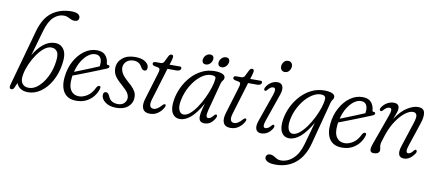

<svg xmlns="http://www.w3.org/2000/svg" viewBox="-81 -1042 3663 1607"><g transform="rotate(10 1751.0 -238.5)"><path d="M207.5 -519 145.5 -302Q179.5 -362.5 225.8 -400Q272 -437.5 324.5 -437.5Q376 -437.5 402 -395.2Q428 -353 413 -267Q401 -190.5 366 -128Q331 -65.5 280.2 -28.8Q229.5 8 171.5 8Q134.5 8 108.5 -7.8Q82.5 -23.5 72.5 -53L52 -7Q44 7 31.5 7Q6.5 7 17 -30L149.5 -508Q181.5 -622 249.8 -672Q318 -722 413.5 -722Q453 -722 470.2 -710Q487.5 -698 487.5 -681.5Q487.5 -648.5 449 -648.5Q434.5 -648.5 420.2 -655.5Q406 -662.5 390.8 -669.2Q375.5 -676 357.5 -676Q310 -676 270.8 -639.5Q231.5 -603 207.5 -519ZM300.5 -395Q270 -395 239 -370Q208 -345 180.5 -305Q153 -265 133.2 -219.2Q113.5 -173.5 106 -132Q96 -81.5 114.2 -55.5Q132.5 -29.5 171.5 -29.5Q213 -29.5 251 -62.8Q289 -96 316.5 -148.8Q344 -201.5 354.5 -259Q369.5 -337.5 352.8 -366.2Q336 -395 300.5 -395Z M759.5 -121.5Q750 -89.5 726.8 -59.8Q703.5 -30 667 -11Q630.5 8 581.5 8Q509 8 476 -40.2Q443 -88.5 452 -172Q459.5 -247.5 492.8 -308Q526 -368.5 575 -403.5Q624 -438.5 680 -438.5Q729 -438.5 753 -412Q777 -385.5 780 -344.5Q781.5 -332.5 790 -332.5Q802.5 -334.5 806 -324.5Q809.5 -310 786 -301Q758 -289.5 720.8 -274.5Q683.5 -259.5 644.8 -244.2Q606 -229 571.8 -215.8Q537.5 -202.5 514.5 -194Q513 -184.5 512 -175Q503.5 -104 527.5 -68.2Q551.5 -32.5 598.5 -32.5Q630.5 -32.5 667.2 -55.2Q704 -78 728.5 -131Q741 -149.5 752 -148Q767.5 -146 759.5 -121.5ZM672.5 -403.5Q643 -403.5 613.2 -381.5Q583.5 -359.5 559 -319.8Q534.5 -280 521.5 -227Q547.5 -237 583.5 -251.5Q619.5 -266 657.2 -281.2Q695 -296.5 726 -310Q728 -322 728 -339.5Q728 -369 714 -386.2Q700 -403.5 672.5 -403.5Z M929 -25Q964 -25 983 -44.8Q1002 -64.5 1002 -90Q1002 -110 989 -131Q976 -152 935.5 -187.5Q887.5 -229 871.5 -257Q855.5 -285 856 -320.5Q857.5 -371 897.5 -404.8Q937.5 -438.5 1005 -438.5Q1062 -438.5 1092.2 -417.2Q1122.5 -396 1122.5 -369Q1122.5 -340 1100 -340Q1090.5 -340 1082.8 -346Q1075 -352 1066 -368Q1044.5 -406.5 998 -406.5Q959.5 -406.5 936.5 -384.8Q913.5 -363 913.5 -332Q913.5 -311 926 -286.8Q938.5 -262.5 978.5 -227Q1013.5 -197.5 1031 -175.5Q1048.5 -153.5 1053.8 -135Q1059 -116.5 1057.5 -97Q1055.5 -52.5 1019.5 -22.2Q983.5 8 921 8Q862 8 827.2 -18.8Q792.5 -45.5 792.5 -77Q792.5 -106 816 -106Q834 -106 846 -79.5Q857 -50 878.8 -37.5Q900.5 -25 929 -25Z M1209 -385.5 1173.5 -392.5Q1158 -398.5 1158 -409Q1158 -426 1181 -426H1224Q1241 -426 1251 -440.5L1278 -495Q1287.5 -511 1300.5 -511Q1316.5 -511 1316.5 -494Q1316.5 -482.5 1309.5 -460L1299 -425H1388Q1401 -425 1401 -412.5Q1401 -400.5 1391 -394Q1381 -387.5 1365 -387.5H1287.5L1205 -115.5Q1181.5 -38 1231.5 -38Q1261 -38 1298.5 -80.5Q1312 -95 1320.5 -91.5Q1326 -90 1326.2 -83.5Q1326.5 -77 1323 -69Q1307.5 -37 1277 -14.5Q1246.5 8 1207 8Q1161 8 1146 -23.8Q1131 -55.5 1149 -112L1215 -329.5Q1224.5 -358.5 1223 -370Q1221.5 -381.5 1209 -385.5Z M1685 -109Q1675 -70 1678.8 -55.5Q1682.5 -41 1694 -41Q1704 -41 1714.8 -47.8Q1725.5 -54.5 1740 -72.5Q1749.5 -84.5 1758.5 -81Q1770.5 -76.5 1759.5 -52.5Q1726.5 8 1670.5 8Q1623 8 1623 -40.5Q1623 -55.5 1627.5 -80.2Q1632 -105 1647 -156.5Q1601 -73 1554.5 -32.5Q1508 8 1462.5 8Q1416.5 8 1395.2 -31.5Q1374 -71 1387 -146Q1396.5 -201 1421.8 -253Q1447 -305 1485.5 -346.8Q1524 -388.5 1573.5 -413Q1623 -437.5 1680.5 -437.5Q1725 -437.5 1748.2 -426.2Q1771.5 -415 1771 -395Q1770.5 -381 1761 -371.2Q1751.5 -361.5 1747.5 -345.5ZM1444.5 -148.5Q1433.5 -95 1446.5 -64.8Q1459.5 -34.5 1486 -34.5Q1512.5 -34.5 1541 -59Q1569.5 -83.5 1596.2 -123.2Q1623 -163 1644.8 -209Q1666.5 -255 1680.5 -298.8Q1694.5 -342.5 1697 -374.5Q1698 -388 1689.8 -394Q1681.5 -400 1656.5 -400Q1614 -400 1570 -365.8Q1526 -331.5 1492 -274.2Q1458 -217 1444.5 -148.5ZM1596.5 -479.5Q1577.5 -479.5 1569.8 -492Q1562 -504.5 1567 -523.5Q1572 -543 1586.8 -555.5Q1601.5 -568 1620.5 -568Q1639 -568 1646.8 -555.5Q1654.5 -543 1649.5 -523.5Q1644.5 -505 1630 -492.2Q1615.5 -479.5 1596.5 -479.5ZM1731 -479.5Q1712.5 -479.5 1704.5 -492Q1696.5 -504.5 1701 -523.5Q1706.5 -543 1721.2 -555.5Q1736 -568 1755 -568Q1774 -568 1781.5 -555.5Q1789 -543 1784 -523.5Q1779 -505 1764.5 -492.2Q1750 -479.5 1731 -479.5Z M1894.5 -385.5 1859 -392.5Q1843.5 -398.5 1843.5 -409Q1843.5 -426 1866.5 -426H1909.5Q1926.5 -426 1936.5 -440.5L1963.5 -495Q1973 -511 1986 -511Q2002 -511 2002 -494Q2002 -482.5 1995 -460L1984.5 -425H2073.5Q2086.5 -425 2086.5 -412.5Q2086.5 -400.5 2076.5 -394Q2066.5 -387.5 2050.5 -387.5H1973L1890.5 -115.5Q1867 -38 1917 -38Q1946.5 -38 1984 -80.5Q1997.5 -95 2006 -91.5Q2011.5 -90 2011.8 -83.5Q2012 -77 2008.5 -69Q1993 -37 1962.5 -14.5Q1932 8 1892.5 8Q1846.5 8 1831.5 -23.8Q1816.5 -55.5 1834.5 -112L1900.5 -329.5Q1910 -358.5 1908.5 -370Q1907 -381.5 1894.5 -385.5Z M2258 -532Q2241.5 -532 2231.2 -543Q2221 -554 2221 -572.5Q2221 -593 2234.5 -611Q2248 -629 2272 -629Q2289 -629 2299.5 -618Q2310 -607 2310 -588.5Q2310 -568.5 2296.2 -550.2Q2282.5 -532 2258 -532ZM2172.5 -103.5Q2151 -41.5 2181 -41.5Q2190.5 -41.5 2202.8 -48Q2215 -54.5 2229 -72Q2238 -83.5 2246 -80Q2252 -78 2252.5 -69.8Q2253 -61.5 2246.5 -50Q2229.5 -21 2204.8 -6.5Q2180 8 2153 8Q2118.5 8 2108 -19Q2097.5 -46 2114.5 -93.5L2196 -326Q2218 -388.5 2187 -388.5Q2175.5 -388.5 2164.5 -381.5Q2153.5 -374.5 2138.5 -356Q2129.5 -346 2121.5 -349.5Q2115.5 -351.5 2114.8 -359.8Q2114 -368 2120.5 -379Q2136.5 -406 2161.8 -421.8Q2187 -437.5 2215 -437.5Q2249.5 -437.5 2259.8 -410.5Q2270 -383.5 2254 -338Z M2586 17Q2557 128.5 2487.5 186.8Q2418 245 2316.5 245Q2270.5 245 2247.5 232Q2224.5 219 2224.5 200Q2224.5 186 2234 177.2Q2243.5 168.5 2260 168.5Q2276 168.5 2290 177Q2304 185.5 2319 194Q2334 202.5 2353.5 202.5Q2411 202.5 2457.8 159.5Q2504.5 116.5 2527 36L2581 -157Q2532 -72.5 2485 -32.2Q2438 8 2391.5 8Q2345 8 2323.8 -31.5Q2302.5 -71 2315.5 -146Q2325 -201 2351 -253Q2377 -305 2416.2 -346.8Q2455.5 -388.5 2505.5 -413Q2555.5 -437.5 2613.5 -437.5Q2657.5 -437.5 2680.8 -426.5Q2704 -415.5 2703.5 -396Q2702.5 -382 2694 -372Q2685.5 -362 2681.5 -347ZM2373 -148Q2363 -96.5 2375 -65.5Q2387 -34.5 2415 -34.5Q2441.5 -34.5 2470.8 -58.5Q2500 -82.5 2527.8 -121Q2555.5 -159.5 2578 -204.5Q2600.5 -249.5 2614.8 -292.8Q2629 -336 2630.5 -368Q2632 -400 2589.5 -400Q2557.5 -400 2523.8 -380.2Q2490 -360.5 2459.2 -325.8Q2428.5 -291 2405.8 -245.5Q2383 -200 2373 -148Z M3017.5 -121.5Q3008 -89.5 2984.8 -59.8Q2961.5 -30 2925 -11Q2888.5 8 2839.5 8Q2767 8 2734 -40.2Q2701 -88.5 2710 -172Q2717.5 -247.5 2750.8 -308Q2784 -368.5 2833 -403.5Q2882 -438.5 2938 -438.5Q2987 -438.5 3011 -412Q3035 -385.5 3038 -344.5Q3039.5 -332.5 3048 -332.5Q3060.5 -334.5 3064 -324.5Q3067.5 -310 3044 -301Q3016 -289.5 2978.8 -274.5Q2941.5 -259.5 2902.8 -244.2Q2864 -229 2829.8 -215.8Q2795.5 -202.5 2772.5 -194Q2771 -184.5 2770 -175Q2761.5 -104 2785.5 -68.2Q2809.5 -32.5 2856.5 -32.5Q2888.5 -32.5 2925.2 -55.2Q2962 -78 2986.5 -131Q2999 -149.5 3010 -148Q3025.5 -146 3017.5 -121.5ZM2930.5 -403.5Q2901 -403.5 2871.2 -381.5Q2841.5 -359.5 2817 -319.8Q2792.5 -280 2779.5 -227Q2805.5 -237 2841.5 -251.5Q2877.5 -266 2915.2 -281.2Q2953 -296.5 2984 -310Q2986 -322 2986 -339.5Q2986 -369 2972 -386.2Q2958 -403.5 2930.5 -403.5Z M3105 -350.5Q3097.5 -352.5 3097.2 -361.5Q3097 -370.5 3103.5 -380Q3121 -407 3147.8 -422.2Q3174.5 -437.5 3203 -437.5Q3249.5 -437.5 3249.5 -394.5Q3249.5 -380.5 3243 -361.2Q3236.5 -342 3221 -302.5Q3268.5 -375.5 3319.5 -406.5Q3370.5 -437.5 3409.5 -437.5Q3456.5 -437.5 3465.5 -402.2Q3474.5 -367 3453.5 -304.5L3388 -108Q3365.5 -41.5 3394 -41.5Q3403 -41.5 3413.5 -48Q3424 -54.5 3439.5 -74Q3448.5 -84.5 3455 -80.5Q3461 -78.5 3462.2 -71Q3463.5 -63.5 3457.5 -52.5Q3418 8 3366 8Q3331.5 8 3322.2 -17.8Q3313 -43.5 3328 -89L3397 -301.5Q3413 -350.5 3406 -370Q3399 -389.5 3374.5 -389.5Q3345.5 -389.5 3308.5 -361.5Q3271.5 -333.5 3235.8 -280.8Q3200 -228 3175.5 -154Q3161.5 -112.5 3157.2 -96.2Q3153 -80 3153 -70.5Q3153 -57.5 3155.8 -47.8Q3158.5 -38 3158.5 -26Q3158.5 -10 3145 -1Q3131.5 8 3109 8Q3084 8 3079.5 -11Q3075 -30 3092 -75.5L3180.5 -322Q3193.5 -357.5 3192.2 -373.8Q3191 -390 3175 -390Q3150.5 -390 3124.5 -359Q3114 -346.5 3105 -350.5Z"/></g></svg>

Font: Fraunces 144pt SuperSoft Light
Style: Italic
Weight: 300
Italic angle: -16°
Version: Version 1.000;[b76b70a41]